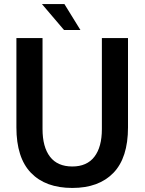

<svg xmlns="http://www.w3.org/2000/svg" viewBox="-20 -916 714 948"><path d="M337 12Q205 12 133 -62.5Q61 -137 61 -287V-728H190V-279Q190 -190 227 -142Q264 -94 337 -94Q409 -94 446 -142Q483 -190 483 -279V-728H612V-287Q612 -137 540 -62.5Q468 12 337 12ZM296 -768 187 -896H298L377 -768Z"/></svg>

Font: Murecho Medium
Style: Regular
Weight: 500
Designer: Neil Summerour
Foundry: Positype
Version: Version 1.010; ttfautohint (v1.8.3)